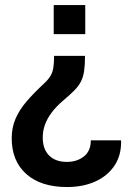

<svg xmlns="http://www.w3.org/2000/svg" viewBox="-20 -549 500 761"><path d="M316.9 -327.6Q316.9 -292 313.5 -268.3Q310.1 -244.6 301.3 -226.8Q292.5 -209 275.6 -191.7Q258.8 -174.3 231.5 -151.4Q202.2 -126.5 184.3 -102.3Q166.5 -78.2 158 -54Q149.4 -29.8 149.4 -4.4Q149.4 42 174.6 67.3Q199.7 92.7 245.6 92.7Q284.7 92.7 312.3 71.3Q339.9 49.8 339.9 7.3H459L460 10.2Q460.9 66.9 433.6 107.6Q406.3 148.4 357.7 170.4Q309.1 192.3 245.6 192.3Q142.1 192.3 84.3 140.8Q26.4 89.3 26.4 -1Q26.4 -43.5 41.8 -78.9Q57.2 -114.3 85.5 -147.2Q113.8 -180.2 153.3 -216.8Q170.9 -232.9 179.7 -247.6Q188.5 -262.2 191.4 -280.5Q194.4 -298.8 194.4 -327.6ZM317.9 -528.8V-413.6H192.9V-528.8Z"/></svg>

Font: Roboto Slab LO Medium
Style: Regular
Weight: 500
Designer: Google
Version: Version 2.000